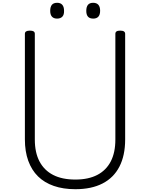

<svg xmlns="http://www.w3.org/2000/svg" viewBox="-20 -1334 1073 1373"><path d="M519 19Q432 19 364.5 -4.5Q297 -28 251.5 -73Q206 -118 182 -184.5Q158 -251 158 -337V-1092Q158 -1104 167 -1109.5Q176 -1115 194 -1115Q212 -1115 220.5 -1109.5Q229 -1104 229 -1092V-336Q229 -243 262.5 -179.5Q296 -116 360 -83Q424 -50 519 -50Q612 -50 675.5 -83Q739 -116 772 -179.5Q805 -243 805 -336V-1092Q805 -1104 813.5 -1109.5Q822 -1115 840 -1115Q875 -1115 875 -1092V-337Q875 -222 834 -142.5Q793 -63 713.5 -22Q634 19 519 19ZM388 -1201Q364 -1201 351.5 -1215Q339 -1229 339 -1256Q339 -1285 351 -1299.5Q363 -1314 389 -1314Q413 -1314 425.5 -1299.5Q438 -1285 438 -1257Q439 -1229 426 -1215Q413 -1201 388 -1201ZM647 -1201Q621 -1201 609 -1215Q597 -1229 597 -1256Q597 -1285 609 -1299.5Q621 -1314 646 -1314Q671 -1314 683.5 -1299.5Q696 -1285 696 -1257Q696 -1229 683.5 -1215Q671 -1201 647 -1201Z"/></svg>

Font: Playwrite FR Moderne Light
Style: Regular
Weight: 300
Version: Version 1.002